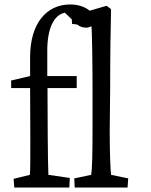

<svg xmlns="http://www.w3.org/2000/svg" viewBox="-20 -841 678 861"><path d="M291 0 293 -43 197 -57C196 -91 194 -165 194 -230L193 -446H324V-500H192V-614C192 -713 221 -774 271 -784L302 -754L303 -734L326 -731C339 -721 351 -717 367 -717C375 -717 382 -719 388 -723H390C393 -702 395 -547 395 -427V-281C395 -140 393 -82 389 -57L313 -41L315 0H552L555 -41L478 -57C475 -81 472 -163 472 -253L474 -445C474 -613 476 -700 478 -800L458 -815L382 -793C362 -810 331 -821 295 -821C186 -821 115 -733 115 -585V-500L30 -480V-446H115L116 -220C116 -121 116 -85 114 -57L41 -39L44 0Z"/></svg>

Font: TPK Tissa Web Quiz
Style: Regular
Weight: 400
Designer: Jacques Le Bailly, Suppakit Chalermlarp | Katatrad Co.,Ltd.
Foundry: Jacques Le Bailly, Cadson Demak Co.,Ltd.
Version: Version 5.000;Glyphs 3.1.2 (3151)